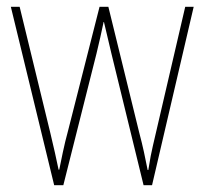

<svg xmlns="http://www.w3.org/2000/svg" viewBox="-20 -547 604 567"><path d="M309 -389Q297 -438 287 -482H286Q281 -459 276 -436Q271 -413 265 -389L167 0H140L12 -527H38L128 -157Q136 -123 142 -97Q148 -71 153 -46H155Q159 -66 165.5 -97Q172 -128 181 -161L274 -527H300L391 -156Q399 -126 405 -98.5Q411 -71 416 -45H418Q422 -70 425 -86Q428 -102 431.5 -116.5Q435 -131 440 -153L527 -527H552L429 0H404Z"/></svg>

Font: Noto Sans Tamil Condensed Thin
Style: Regular
Weight: 100
Width: 3
Designer: Jelle Bosma - Monotype Design Team
Foundry: Monotype Imaging Inc.
Version: Version 2.004; ttfautohint (v1.8.4.7-5d5b)